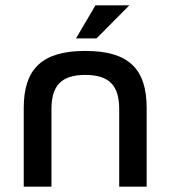

<svg xmlns="http://www.w3.org/2000/svg" viewBox="-20 -700 640 720"><path d="M69 -295V0H173V-291C173 -380 211 -419 300 -419C389 -419 427 -380 427 -291V0H530V-295C530 -444 460 -509 300 -509C140 -509 69 -444 69 -295ZM265 -556H342L465 -680H338Z"/></svg>

Font: LT Wave Mono Medium
Style: Regular
Weight: 500
Designer: Daniel Lyons
Version: Version 2.5 (Glyphs App)